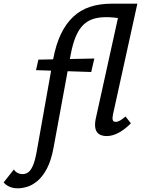

<svg xmlns="http://www.w3.org/2000/svg" viewBox="-157 -731 764 1040"><path d="M-60 289Q-87 289 -106.5 280Q-126 271 -137 257L-82 187Q-74 199 -62 205.5Q-50 212 -34 212Q-20 212 -6.5 204Q7 196 19.5 170Q32 144 42 89L131 -411Q146 -490 173 -546.5Q200 -603 239.5 -640Q279 -677 331 -694Q383 -711 447 -711H518L494 -632Q470 -635 453.5 -636.5Q437 -638 417 -638Q377 -638 346.5 -628Q316 -618 293 -595Q270 -572 253.5 -533Q237 -494 226 -436L134 64Q121 137 97.5 181.5Q74 226 45.5 249.5Q17 273 -10.5 281Q-38 289 -60 289ZM38 -351 51 -408 354 -414 337 -341ZM421 6Q398 6 382 -3Q366 -12 360.5 -32.5Q355 -53 361 -85L499 -711H587L455 -111Q451 -93 453.5 -82Q456 -71 470 -71Q481 -71 493 -78Q505 -85 523 -100L552 -63Q518 -29 485 -11.5Q452 6 421 6Z"/></svg>

Font: Ysabeau Office SemiBold
Style: Italic
Weight: 600
Italic angle: -12°
Designer: Christian Thalmann (Catharsis Fonts)
Version: Version 2.001;gftools[0.9.30]; featfreeze: tnum,lnum,ss02